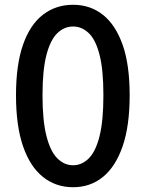

<svg xmlns="http://www.w3.org/2000/svg" viewBox="-20 -770 610 804"><path d="M286 14Q214 14 160 -29Q106 -72 76.5 -157.5Q47 -243 47 -371Q47 -499 76.5 -583Q106 -667 160 -708.5Q214 -750 286 -750Q358 -750 411 -708Q464 -666 493.5 -582.5Q523 -499 523 -371Q523 -243 493.5 -157.5Q464 -72 411 -29Q358 14 286 14ZM286 -78Q323 -78 352 -107Q381 -136 397 -200.5Q413 -265 413 -371Q413 -477 397 -540Q381 -603 352 -631Q323 -659 286 -659Q249 -659 220 -631Q191 -603 174.5 -540Q158 -477 158 -371Q158 -265 174.5 -200.5Q191 -136 220 -107Q249 -78 286 -78Z"/></svg>

Font: Noto Sans KR Medium
Style: Regular
Weight: 500
Designer: Ryoko NISHIZUKA  (kana, bopomofo & ideographs); Paul D. Hunt (Latin, Greek & Cyrillic); Sandoll Communications , Soo-you
Foundry: Adobe
Version: Version 2.004-H2;hotconv 1.0.118;makeotfexe 2.5.65603